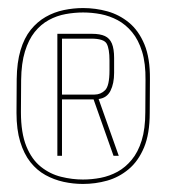

<svg xmlns="http://www.w3.org/2000/svg" viewBox="-20 -751 431 477"><path d="M186 -294Q217 -294 246.2 -302.2Q275.5 -310.5 299.5 -330.5Q323.5 -350.5 337.8 -384.5Q352 -418.5 352 -470.5L352.5 -554.5Q353 -606.5 338.8 -640.8Q324.5 -675 300.5 -694.8Q276.5 -714.5 247 -722.8Q217.5 -731 186.5 -731Q162.5 -731 138.5 -726Q114.5 -721 93.5 -709Q72.5 -697 56.2 -676.8Q40 -656.5 31 -626.2Q22 -596 21.5 -554.5L21 -470.5Q21 -429 30.2 -398.8Q39.5 -368.5 55.5 -348.2Q71.5 -328 92.8 -316.2Q114 -304.5 138 -299.2Q162 -294 186 -294ZM186 -305Q159 -305 131.8 -311.8Q104.5 -318.5 81.8 -336.5Q59 -354.5 45.5 -387.5Q32 -420.5 32 -472.5L32.5 -552Q33 -594 42 -623.2Q51 -652.5 66.2 -671.5Q81.5 -690.5 101.2 -701.2Q121 -712 143 -716Q165 -720 186.5 -720Q208.5 -720 230.5 -715.8Q252.5 -711.5 272.5 -700.8Q292.5 -690 308.2 -671Q324 -652 333 -622.8Q342 -593.5 341.5 -552L341 -472.5Q341 -431 332 -402Q323 -373 307.2 -354Q291.5 -335 271.8 -324.2Q252 -313.5 230 -309.2Q208 -305 186 -305ZM122.5 -364H134V-504H212.5L262 -364H275L225 -505Q245.5 -507.5 254.5 -525.5Q263.5 -543.5 263.5 -570V-607Q263.5 -629.5 258 -642.8Q252.5 -656 240.5 -661.5Q228.5 -667 208.5 -667H122.5ZM134 -516V-655H206.5Q238.5 -655 245.2 -642.2Q252 -629.5 252 -601V-576Q252 -537.5 241 -526.8Q230 -516 214.5 -516Z"/></svg>

Font: Anybody Thin
Style: Regular
Weight: 100
Designer: Tyler Finck
Foundry: Etcetera Type Company
Version: Version 1.114;gftools[0.9.25]